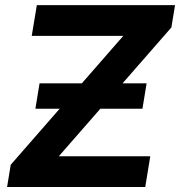

<svg xmlns="http://www.w3.org/2000/svg" viewBox="-20 -748 720 768"><path d="M8.3 0 22.9 -88.9 473.1 -604.5H106.9L127.4 -727.5H680.2L665.5 -638.2L215.3 -123H581.1L561 0ZM121.6 -313 138.2 -414.6H566.4L549.8 -313Z"/></svg>

Font: Inter 20pt
Style: Bold Italic
Weight: 700
Italic angle: -9.3988°
Version: Version 4.001;git-66647c0bb